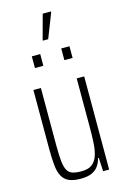

<svg xmlns="http://www.w3.org/2000/svg" viewBox="-134 -947 660 1015"><g transform="rotate(-15 196.5 -439.5)"><path d="M177 8Q138 8 114 -2.5Q90 -13 77 -36Q64 -59 60 -96.5Q56 -134 56 -189V-510H97V-197Q97 -143 100.5 -109.5Q104 -76 114 -58.5Q124 -41 142.5 -35Q161 -29 190 -29Q229 -29 249.5 -45Q270 -61 279.5 -90.5Q289 -120 291 -160Q293 -200 293 -247V-510H334V0H301L297 -74H293Q287 -50 274 -31.5Q261 -13 238 -2.5Q215 8 177 8ZM94 -620V-684H140V-620ZM255 -620V-684H300V-620ZM172 -749V-754L208 -887H253V-882L201 -749Z"/></g></svg>

Font: Saira ExtraCondensed ExtraLight
Style: Regular
Weight: 250
Width: 2
Designer: Hector Gatti with collaboration of the Omnibus-Type team
Foundry: Omnibus-Type
Version: Version 1.101